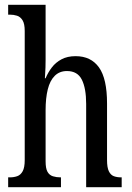

<svg xmlns="http://www.w3.org/2000/svg" viewBox="-20 -780 549 800"><path d="M14 0V-41H21Q38 -41 52 -46Q66 -51 74.5 -66.5Q83 -82 83 -113V-651Q83 -681 74 -695.5Q65 -710 51 -714.5Q37 -719 21 -719H14V-760H170V-531Q170 -515 169.5 -499Q169 -483 168 -470.5Q167 -458 167 -454H170Q180 -478 196 -499Q212 -520 236.5 -533Q261 -546 295 -546Q359 -546 392.5 -499Q426 -452 426 -349V-113Q426 -82 433.5 -66.5Q441 -51 454 -46Q467 -41 485 -41H487V0H339V-347Q339 -412 321 -448Q303 -484 259 -484Q228 -484 208 -464Q188 -444 179 -407.5Q170 -371 170 -321V-108Q170 -78 178 -64Q186 -50 200.5 -45.5Q215 -41 232 -41H234V0Z"/></svg>

Font: Noto Serif Khmer ExtraCondensed
Style: Regular
Weight: 400
Width: 2
Designer: Danh Hong and the Monotype Design Team
Foundry: Monotype Imaging Inc.
Version: Version 2.004